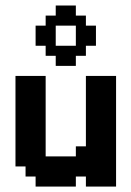

<svg xmlns="http://www.w3.org/2000/svg" viewBox="-20 -687 484 707"><path d="M259.3 -518.5V-592.6H185.2V-518.5ZM74.1 -74.1H37V-407.4H148.1V-111.1H259.3V-148.1H296.3V-407.4H407.4V0H296.3V-37H259.3V0H111.1V-37H74.1ZM185.2 -481.5H148.1V-518.5H111.1V-592.6H148.1V-629.6H185.2V-666.7H259.3V-629.6H296.3V-592.6H333.3V-518.5H296.3V-481.5H259.3V-444.4H185.2Z"/></svg>

Font: Jersey 15
Style: Regular
Weight: 400
Designer: Sarah Cadigan-Fried
Version: Version 1.001; ttfautohint (v1.8.4.7-5d5b)